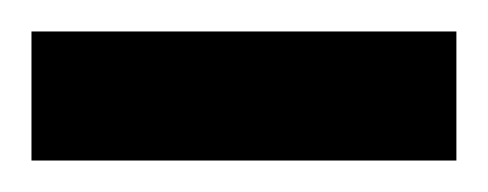

<svg xmlns="http://www.w3.org/2000/svg" viewBox="-20 -720 310 122"><path d="M0 -618V-700H270V-618Z"/></svg>

Font: Archivo SemiCondensed
Style: Bold
Weight: 680
Width: 4
Designer: Hector Gatti
Foundry: Omnibus-Type
Version: Version 2.001; ttfautohint (v1.8.3)